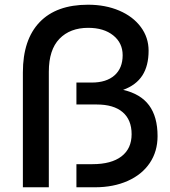

<svg xmlns="http://www.w3.org/2000/svg" viewBox="-20 -794 721 814"><path d="M77 -487Q77 -626 148 -700Q219 -774 353 -774Q427 -774 485.5 -749Q544 -724 577 -679.5Q610 -635 610 -579Q610 -515 583.5 -474Q557 -433 502 -413Q576 -396 612 -347.5Q648 -299 648 -217Q648 -152 615 -103Q582 -54 521.5 -27Q461 0 382 0H304V-98H372Q452 -98 495 -131Q538 -164 538 -225Q538 -286 500 -318.5Q462 -351 390 -351H304V-444H369Q431 -444 465.5 -474.5Q500 -505 500 -560Q500 -612 460 -644Q420 -676 354 -676Q277 -676 232 -629.5Q187 -583 187 -490V0H77Z"/></svg>

Font: Open Sauce One Medium
Style: Regular
Weight: 500
Designer: Alfredo Marco Pradil
Foundry: Creative Sauce Fz LLC
Version: Version 1.477